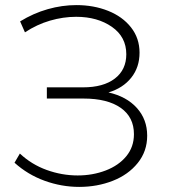

<svg xmlns="http://www.w3.org/2000/svg" viewBox="-20 -729 671 754"><path d="M517.5 -305C490.5 -335 453.3 -355.3 406 -366C444 -377.3 473.8 -396.7 495.5 -424C517.2 -451.3 528 -484 528 -522C528 -560 516.8 -593.2 494.5 -621.5C472.2 -649.8 442.2 -671.5 404.5 -686.5C366.8 -701.5 325.3 -709 280 -709C242.7 -709 205.2 -703.7 167.5 -693C129.8 -682.3 93.7 -666.3 59 -645L78 -602C109.3 -622.7 142.2 -638 176.5 -648C210.8 -658 245 -663 279 -663C335 -663 381.8 -649.8 419.5 -623.5C457.2 -597.2 476 -561.3 476 -516C476 -475.3 461 -443.5 431 -420.5C401 -397.5 359.3 -386 306 -386H164V-342H308C370.7 -342 419.3 -329.8 454 -305.5C488.7 -281.2 506 -246.7 506 -202C506 -168.7 496 -139.8 476 -115.5C456 -91.2 429 -72.5 395 -59.5C361 -46.5 324.3 -40 285 -40C243.7 -40 203.2 -47.2 163.5 -61.5C123.8 -75.8 88.7 -97.3 58 -126L37 -90C71.7 -58.7 111.2 -35 155.5 -19C199.8 -3 245 5 291 5C338.3 5 382.3 -3 423 -19C463.7 -35 496.3 -58.3 521 -89C545.7 -119.7 558 -155.3 558 -196C558 -238.7 544.5 -275 517.5 -305Z"/></svg>

Font: Montserrat Custom ExtraLight
Style: Regular
Weight: 300
Designer: Julieta Ulanovsky
Foundry: Julieta Ulanovsky
Version: Version 7.200